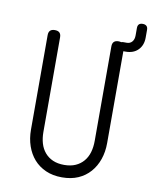

<svg xmlns="http://www.w3.org/2000/svg" viewBox="-92 -909 785 988"><g transform="rotate(10 300.0 -415.0)"><path d="M101 -698Q101 -714 109 -722Q117 -730 133.5 -730Q150 -730 158 -722Q166 -714 166 -698V-204Q166 -171 174 -144Q182 -117 199 -97Q216 -77 241 -66Q266 -55 300 -55Q334 -55 359 -66Q384 -77 401 -97Q418 -117 426 -144Q434 -171 434 -204V-698Q434 -714 442 -722Q450 -730 466 -730Q474 -730 480 -728Q485 -730 491 -730H509Q526 -730 536.5 -742Q547 -754 547 -775V-814Q547 -827 553.5 -833.5Q560 -840 573 -840Q586 -840 593 -833.5Q600 -827 600 -814V-773Q600 -733 576 -708.5Q552 -684 511 -684H499V-204Q499 -158 485.5 -119Q472 -80 446.5 -51Q421 -22 384.5 -6Q348 10 300 10Q252 10 215 -6.5Q178 -23 153 -51.5Q128 -80 114.5 -119Q101 -158 101 -204Z"/></g></svg>

Font: Maple Mono NL ExtraLight
Style: Regular
Weight: 275
Monospace: yes
Designer: subframe7536
Version: Version 7.000